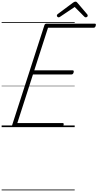

<svg xmlns="http://www.w3.org/2000/svg" viewBox="-20 -1554 1192 2347"><path d="M151 0Q137 0 130.5 -5.5Q124 -11 128 -23L523 -1246Q526 -1256 532.5 -1260.5Q539 -1265 554 -1265H1138Q1149 -1265 1151 -1258.5Q1153 -1252 1150 -1240Q1147 -1227 1140.5 -1221Q1134 -1215 1124 -1215H567L399 -694H868Q878 -694 880.5 -687.5Q883 -681 880 -669Q876 -655 869.5 -649.5Q863 -644 854 -644H383L192 -50H744Q755 -50 757.5 -44Q760 -38 757 -25Q753 -12 746.5 -6Q740 0 730 0ZM697 -1342Q688 -1342 681.5 -1349Q675 -1356 675 -1364Q675 -1369 677.5 -1372.5Q680 -1376 684 -1381L872 -1521Q882 -1528 888.5 -1531Q895 -1534 903 -1534Q910 -1534 915.5 -1530.5Q921 -1527 927 -1519L1047 -1378Q1050 -1374 1051 -1370Q1052 -1366 1052 -1362Q1052 -1353 1044 -1347.5Q1036 -1342 1028 -1342Q1023 -1342 1018.5 -1344.5Q1014 -1347 1009 -1352L893 -1469L719 -1352Q712 -1347 707 -1344.5Q702 -1342 697 -1342ZM0 763H893V773H0ZM0 -20H893V0H0ZM0 -505H893V-500H0ZM0 -1283H893V-1273H0Z"/></svg>

Font: Playwrite NL Guides
Style: Regular
Weight: 400
Designer: Veronika Burian, José Scaglione
Foundry: TypeTogether
Version: Version 1.003